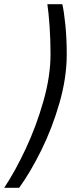

<svg xmlns="http://www.w3.org/2000/svg" viewBox="-26 -774 337 912"><path d="M291 -516Q291 -405 256.5 -285Q222 -165 170 -60Q118 45 65 118H-6Q46 40 96.5 -68Q147 -176 180.5 -294.5Q214 -413 214 -516Q214 -586 209.5 -650Q205 -714 199 -754H270Q278 -720 284.5 -656Q291 -592 291 -516Z"/></svg>

Font: Cairo
Style: Italic
Weight: 400
Italic angle: -13°
Designer: Mohamed Gaber, Accademia di Belle Arti di Urbino and others
Foundry: Kief Type Foundry, Accademia di Belle Arti di Urbino and others
Version: Version 3.011